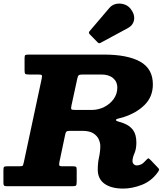

<svg xmlns="http://www.w3.org/2000/svg" viewBox="-52 -1061 951 1094"><path d="M844.5 -76Q809 -28 754.8 -7.2Q700.5 13.5 650 13.5Q581.5 13.5 543.2 -14.2Q505 -42 505 -94.5Q505 -132 512.2 -164.8Q519.5 -197.5 519.5 -229.5Q519.5 -246 511 -266.2Q502.5 -286.5 480.2 -301Q458 -315.5 416.5 -315.5H347.5Q332.5 -315.5 327.2 -311.5Q322 -307.5 319.5 -294.5L286.5 -137.5Q284 -124 285.8 -118.8Q287.5 -113.5 305.5 -113.5H362.5Q375.5 -113.5 380.2 -111Q385 -108.5 385 -95V-25.5Q385 -8.5 381.2 -4.2Q377.5 0 361 0H-12.5Q-25.5 0 -29 -3.8Q-32.5 -7.5 -32.5 -20V-92.5Q-32.5 -106 -29 -109.8Q-25.5 -113.5 -11.5 -113.5H59Q77 -113.5 79 -118.8Q81 -124 84 -137.5L185.5 -612.5Q189 -628.5 186 -632.5Q183 -636.5 164.5 -636.5H112Q96 -636.5 92 -640.2Q88 -644 88 -659.5V-731Q88 -745 92.8 -747.5Q97.5 -750 111.5 -750H540.5Q674 -750 746.5 -709.8Q819 -669.5 819 -580Q819 -510.5 772.8 -464Q726.5 -417.5 650.5 -393Q630 -387 619.5 -384.8Q609 -382.5 609 -377Q609 -372 619.2 -369.5Q629.5 -367 650.5 -359.5Q687 -346 706 -320.2Q725 -294.5 725 -248.5Q725 -212 714 -187.2Q703 -162.5 703 -143Q703 -132.5 710 -125.5Q717 -118.5 727.5 -118.5Q739 -118.5 751.8 -124.2Q764.5 -130 781 -149Q789.5 -158 792.5 -158.8Q795.5 -159.5 805.5 -150L845 -108.5Q855.5 -98.5 854.5 -93.2Q853.5 -88 844.5 -76ZM378.5 -434.5H470Q508 -434.5 541.5 -451.2Q575 -468 595.8 -497Q616.5 -526 616.5 -562.5Q616.5 -595.5 592.2 -616Q568 -636.5 525.5 -636.5H420Q402.5 -636.5 397 -632.5Q391.5 -628.5 388.5 -613.5L355 -459Q351.5 -442.5 354.8 -438.5Q358 -434.5 378.5 -434.5ZM692 -1011Q717 -979 711.8 -947.8Q706.5 -916.5 675 -900L521 -817Q512 -811.5 504.5 -819.5L458.5 -866.5Q450.5 -875.5 459 -884L571 -1015.5Q586.5 -1034 609.8 -1038.8Q633 -1043.5 655.5 -1036.2Q678 -1029 692 -1011Z"/></svg>

Font: Besley* Heavy
Style: Italic
Weight: 800
Italic angle: -13°
Designer: Owen Earl
Foundry: indestructible type*
Version: Version 3.000; ttfautohint (v1.8.3)